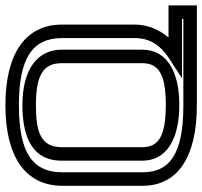

<svg xmlns="http://www.w3.org/2000/svg" viewBox="-39 -685 749 711"><g transform="rotate(-90 335.5 -329.5)"><path d="M671 0V-55V-80H646H552C583 -116 600 -159 600 -206V-474C600 -611 491 -684 301 -684C111 -684 3 -610 3 -473V-176C3 -45 111 25 301 25H646H671V0ZM621 -25H301C126 -25 53 -72 53 -176V-473C53 -584 126 -634 301 -634C476 -634 550 -584 550 -474V-206C550 -151 526 -111 472 -76L401 -30H486H621V-25ZM302 -571C414 -571 457 -543 457 -476V-177C457 -116 415 -90 303 -90C188 -90 146 -116 146 -177V-476C146 -555 206 -571 302 -571ZM302 -621C200 -621 96 -594 96 -476V-177C96 -88 174 -40 303 -40C429 -40 507 -88 507 -177V-476C507 -569 429 -621 302 -621Z"/></g></svg>

Font: Gamestation DisplayOutline
Style: Regular
Weight: 400
Designer: Jonas Hecksher
Foundry: Jonas Hecksher, Playtypeª, e-types AS
Version: Version 1.003